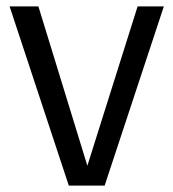

<svg xmlns="http://www.w3.org/2000/svg" viewBox="-20 -580 542 600"><path d="M492 -560 307 0H195L10 -560H100L253 -62L410 -560Z"/></svg>

Font: Carrois Gothic SC
Style: Regular
Weight: 400
Designer: Ralph du Carrois
Foundry: Ralph du Carrois
Version: Version 1.002